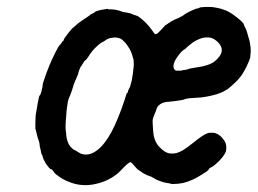

<svg xmlns="http://www.w3.org/2000/svg" viewBox="-20 -504 744 554"><path d="M562 -483Q566 -484 579.5 -484Q593 -484 597 -483Q619 -480 638 -471Q651 -464 662 -455Q684 -438 684 -432Q684 -431 686 -427Q692 -417 695 -403Q697 -397 698 -393Q701 -385 703 -367Q704 -359 703 -350Q702 -341 702 -338Q699 -328 695 -320Q693 -316 691 -311Q687 -303 678 -288Q674 -282 663 -270Q644 -252 637 -247Q633 -245 631 -243.5Q629 -242 625 -240Q608 -231 575 -225Q559 -222 547 -222Q522 -221 514 -218Q512 -217 511 -217Q507 -215 482 -212Q478 -212 472.5 -211Q467 -210 461 -210Q446 -208 437 -199Q432 -193 430 -184Q428 -180 426.5 -176Q425 -172 424 -169.5Q423 -167 421.5 -162.5Q420 -158 420.5 -150Q421 -142 421 -139Q421 -136 422 -126Q423 -108 429 -96Q434 -85 442 -78Q453 -66 466 -62Q476 -60 488 -62Q496 -64 507 -70Q519 -77 540 -94Q567 -116 580 -120Q583 -121 590.5 -121Q598 -121 601 -120Q616 -115 626 -100Q633 -91 633 -78Q633 -72 632 -68Q627 -52 602 -30Q595 -24 591 -22Q589 -21 587 -20Q585 -19 583.5 -17.5Q582 -16 582.5 -15.5Q583 -15 578.5 -11Q574 -7 571 -6Q570 -5 562 0Q534 18 508 24Q493 27 479 27Q473 27 469 25Q467 25 462 24Q449 22 435 16Q430 14 424 10Q416 5 411 4Q404 2 392 -5Q389 -7 386.5 -9Q384 -11 382 -12Q377 -14 368.5 -24.5Q360 -35 357 -36Q353 -37 338 -22Q326 -9 319 -3Q291 19 259 26Q224 35 191 25Q168 18 151 6Q139 -2 136 -7Q130 -16 127 -16Q124 -15 111 -34L104 -48Q106 -46 104 -49L102 -56Q99 -61 99 -62Q99 -63 98.5 -65.5Q98 -68 96 -77Q96 -78 95 -80Q95 -82 94 -89Q94 -92 91.5 -99Q89 -106 88 -109.5Q87 -113 86 -118Q85 -123 84 -126Q83 -132 82 -132Q82 -132 82 -145.5Q82 -159 82.5 -163Q83 -167 83 -172Q85 -186 89 -207Q93 -228 94 -228Q96 -229 98 -235Q98 -238 99 -238.5Q100 -239 100 -242Q100 -245 102 -250Q103 -255 103 -259Q103 -263 115 -296Q130 -336 148 -368L153 -375Q153 -374 154 -375.5Q155 -377 158 -381Q160 -385 161 -385Q163 -385 164 -389Q164 -392 177 -408.5Q190 -425 191 -424Q191 -424 196 -428.5Q201 -433 204 -435.5Q207 -438 212 -441.5Q217 -445 220 -447Q230 -454 232 -455Q233 -456 237 -458.5Q241 -461 240.5 -461.5Q240 -462 247 -465Q254 -468 253 -469Q254 -471 269 -475Q280 -477 287 -478Q290 -478 291 -479V-478L293 -477Q295 -477 300 -477Q313 -477 328 -472Q335 -469 337.5 -469Q340 -469 344 -468Q348 -467 349 -467Q357 -466 367 -461Q372 -460 373 -459Q377 -459 389 -449Q406 -435 420 -415Q425 -407 427 -406Q429 -405 431 -406Q435 -407 441 -414Q446 -419 450 -423.5Q454 -428 456.5 -430.5Q459 -433 460 -433Q460 -432 466 -437Q469 -439 469.5 -439Q470 -439 472.5 -441Q475 -443 477.5 -444Q480 -445 480.5 -445.5Q481 -446 481.5 -446Q482 -446 483 -447Q487 -449 497 -453Q505 -457 508 -459Q509 -460 512 -462Q515 -464 516.5 -465Q518 -466 519 -466.5Q520 -467 522 -468Q531 -473 539 -476Q542 -477 542.5 -477.5Q543 -478 546 -479Q555 -480 556 -482Q556 -483 562 -483ZM588 -395Q585 -396 577.5 -396Q570 -396 566 -395Q551 -391 537 -382Q531 -377 522 -370Q517 -365 515 -363.5Q513 -362 513 -362L512 -361Q511 -362 503 -354Q491 -341 484 -327Q479 -315 481 -308.5Q483 -302 488 -300Q490 -300 497 -300Q504 -300 506 -301Q508 -302 511 -302Q521 -303 524 -305Q525 -306 538 -308Q566 -312 577 -316Q595 -321 606 -333Q620 -347 620 -359Q620 -370 611 -380Q600 -392 588 -395ZM323 -394Q314 -397 304 -395Q293 -394 286 -389Q284 -387 278.5 -384Q273 -381 271 -380Q263 -374 257 -368Q245 -357 234 -339Q228 -330 226 -330Q226 -330 223 -327Q218 -319 215 -314Q213 -311 212 -310Q207 -299 206 -293Q206 -291 203 -284.5Q200 -278 198 -273Q196 -268 193 -261Q191 -253 187 -241.5Q183 -230 182 -228Q181 -226 178 -219Q175 -209 174 -198Q173 -195 173 -191L172 -184L171 -169Q168 -140 170 -125Q171 -120 171 -116Q171 -112 173 -103Q176 -90 183 -81Q190 -74 193 -72Q195 -72 202.5 -67Q210 -62 215 -60Q222 -58 228 -58Q249 -58 271 -80Q292 -101 311 -142Q320 -162 326 -178Q329 -185 331 -191Q340 -216 345 -233Q346 -236 347 -236Q349 -236 350 -243Q351 -246 351.5 -246.5Q352 -247 353 -249.5Q354 -252 355 -253Q357 -259 360 -271Q361 -275 361.5 -279.5Q362 -284 362 -284Q363 -285 365 -306Q366 -311 366 -321.5Q366 -332 364 -336Q359 -356 352 -366Q349 -371 346 -375Q342 -381 334 -388Q329 -393 323 -394Z"/></svg>

Font: TT2020 Style E
Style: Italic
Weight: 400
Italic angle: -15°
Version: Version 0.2.000